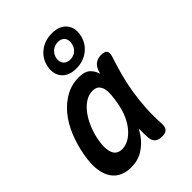

<svg xmlns="http://www.w3.org/2000/svg" viewBox="-242 -958 1084 1084"><g transform="rotate(-45 300.0 -416.5)"><path d="M155 10Q119 10 89 -3Q59 -16 39 -44.5Q19 -73 12.5 -118.5Q6 -164 18 -230Q30 -298 55 -358.5Q80 -419 117 -463.5Q154 -508 201.5 -534Q249 -560 306 -560Q354 -560 377 -537Q397 -517 405 -488Q408 -497 411 -507Q421 -535 439.5 -547.5Q458 -560 485 -560Q513 -560 521.5 -547Q530 -534 521 -507Q502 -450 487.5 -395Q473 -340 464 -283.5Q455 -227 451.5 -167.5Q448 -108 452 -42Q453 -15 441.5 -2.5Q430 10 402 10Q374 10 359 -3Q344 -16 342 -42Q340 -80 340 -115Q331 -99 322 -85Q292 -41 250.5 -15.5Q209 10 155 10ZM193 -99Q219 -99 244.5 -113Q270 -127 292.5 -153Q315 -179 332 -216.5Q349 -254 357 -302Q362 -329 364.5 -355.5Q367 -382 363 -403Q359 -424 346 -437.5Q333 -451 306 -451Q276 -451 248.5 -433.5Q221 -416 198 -385.5Q175 -355 158 -314Q141 -273 133 -226Q123 -168 137 -133.5Q151 -99 193 -99ZM331 -604Q274 -604 244.5 -637Q215 -670 224 -724Q233 -777 274.5 -810Q316 -843 373 -843Q431 -843 460.5 -810Q490 -777 481 -724Q471 -670 430 -637Q389 -604 331 -604ZM342 -664Q370 -664 389 -680.5Q408 -697 412 -724Q417 -751 403.5 -767.5Q390 -784 363 -784Q336 -784 316.5 -767.5Q297 -751 292 -724Q288 -697 302 -680.5Q316 -664 342 -664Z"/></g></svg>

Font: Maple Mono NL SemiBold
Style: Italic
Weight: 600
Italic angle: -10°
Monospace: yes
Designer: subframe7536
Version: Version 7.000